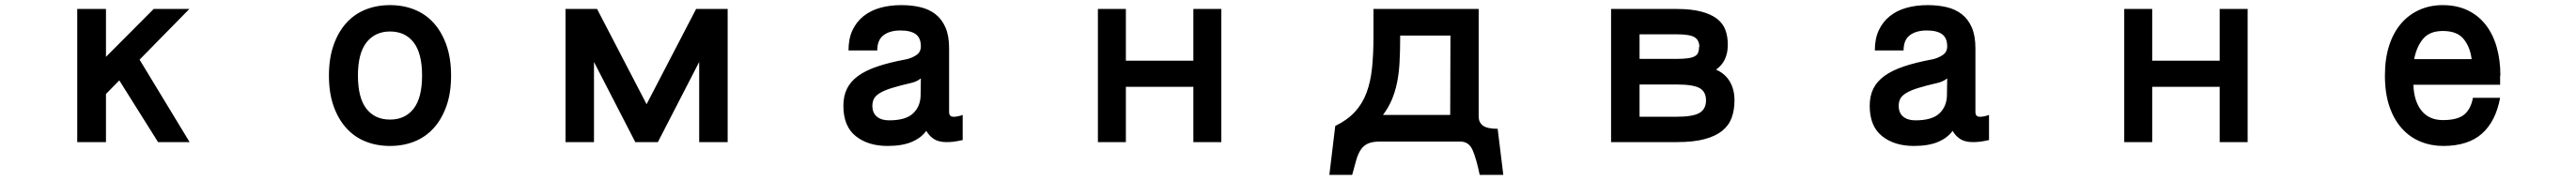

<svg xmlns="http://www.w3.org/2000/svg" viewBox="-20 -513 10040 703"><path d="M719 42H596L445 -199L393 -146V42H281V-478H393V-291L579 -478H718L524 -280Z M1625 -218Q1625 -305 1592 -347.5Q1559 -390 1500 -390Q1442 -390 1408.5 -347.5Q1375 -305 1375 -218Q1375 -131 1408 -88.5Q1441 -46 1500 -46Q1559 -46 1592 -88.5Q1625 -131 1625 -218ZM1738 -218Q1738 -150 1720 -99Q1702 -48 1670.5 -13Q1639 22 1595.5 39.5Q1552 57 1500 57Q1448 57 1404.5 39.5Q1361 22 1329.5 -13Q1298 -48 1280 -99Q1262 -150 1262 -218Q1262 -285 1280 -336.5Q1298 -388 1329.5 -423Q1361 -458 1404.5 -475.5Q1448 -493 1500 -493Q1552 -493 1595.5 -475.5Q1639 -458 1670.5 -423Q1702 -388 1720 -336.5Q1738 -285 1738 -218Z M2816 42H2705V-271L2544 42H2456L2295 -271V42H2184V-478H2307L2500 -106L2693 -478H2816Z M3569 -207Q3561 -200 3550.5 -195.5Q3540 -191 3535 -190Q3487 -179 3456.5 -169.5Q3426 -160 3409 -149.5Q3392 -139 3386 -127Q3380 -115 3380 -100Q3380 -72 3397.5 -57.5Q3415 -43 3445 -43Q3510 -43 3538.5 -70Q3567 -97 3568 -140ZM3732 34Q3709 39 3696 40.5Q3683 42 3669 42Q3640 42 3621.5 31Q3603 20 3590 -2Q3571 25 3534 41Q3497 57 3439 57Q3363 57 3315 18.5Q3267 -20 3267 -100Q3267 -138 3281 -166.5Q3295 -195 3324.5 -216.5Q3354 -238 3400 -253.5Q3446 -269 3510 -281Q3531 -285 3550 -297Q3569 -309 3569 -332Q3569 -365 3549 -379.5Q3529 -394 3490 -394Q3448 -394 3423.5 -375.5Q3399 -357 3399 -316H3287Q3287 -362 3302.5 -395Q3318 -428 3345.5 -450Q3373 -472 3410.5 -482.5Q3448 -493 3493 -493Q3533 -493 3567 -485Q3601 -477 3626 -457.5Q3651 -438 3665 -405.5Q3679 -373 3679 -325V-75Q3679 -59 3693 -57Q3709 -56 3732 -64Z M4740 42H4631V-174H4368V42H4259V-478H4368V-276H4631V-478H4740Z M5632 -64 5633 -374H5437V-366Q5437 -311 5434.5 -267.5Q5432 -224 5424.5 -188.5Q5417 -153 5404 -122.5Q5391 -92 5370 -64ZM5839 170H5747Q5734 107 5719.5 73.5Q5705 40 5672 40H5356Q5329 40 5312 47.5Q5295 55 5284 71Q5273 87 5266 111.5Q5259 136 5250 170H5161L5184 -21Q5231 -44 5260.5 -76Q5290 -108 5306 -151Q5322 -194 5327.5 -248.5Q5333 -303 5333 -370V-478H5743V-58Q5743 -35 5759.5 -22.5Q5776 -10 5817 -10Z M6629 -121Q6629 -155 6604 -169Q6579 -183 6515 -183H6370V-57H6514Q6578 -57 6603.5 -72Q6629 -87 6629 -121ZM6603 -330Q6603 -356 6584.5 -367.5Q6566 -379 6515 -379H6370V-283H6514Q6541 -283 6558.5 -285.5Q6576 -288 6585.5 -293.5Q6595 -299 6598.5 -308Q6602 -317 6602 -330ZM6740 -121Q6740 -83 6729 -53Q6718 -23 6692 -2Q6666 19 6623 30.5Q6580 42 6515 42H6259V-478H6514Q6571 -478 6609.5 -468Q6648 -458 6671.5 -440Q6695 -422 6704.5 -396Q6714 -370 6714 -339Q6714 -273 6668 -241Q6703 -226 6721.5 -195Q6740 -164 6740 -121Z M7569 -207Q7561 -200 7550.5 -195.5Q7540 -191 7535 -190Q7487 -179 7456.5 -169.5Q7426 -160 7409 -149.5Q7392 -139 7386 -127Q7380 -115 7380 -100Q7380 -72 7397.5 -57.5Q7415 -43 7445 -43Q7510 -43 7538.5 -70Q7567 -97 7568 -140ZM7732 34Q7709 39 7696 40.5Q7683 42 7669 42Q7640 42 7621.5 31Q7603 20 7590 -2Q7571 25 7534 41Q7497 57 7439 57Q7363 57 7315 18.5Q7267 -20 7267 -100Q7267 -138 7281 -166.5Q7295 -195 7324.5 -216.5Q7354 -238 7400 -253.5Q7446 -269 7510 -281Q7531 -285 7550 -297Q7569 -309 7569 -332Q7569 -365 7549 -379.5Q7529 -394 7490 -394Q7448 -394 7423.5 -375.5Q7399 -357 7399 -316H7287Q7287 -362 7302.5 -395Q7318 -428 7345.5 -450Q7373 -472 7410.5 -482.5Q7448 -493 7493 -493Q7533 -493 7567 -485Q7601 -477 7626 -457.5Q7651 -438 7665 -405.5Q7679 -373 7679 -325V-75Q7679 -59 7693 -57Q7709 -56 7732 -64Z M8740 42H8631V-174H8368V42H8259V-478H8368V-276H8631V-478H8740Z M9612 -282H9613Q9607 -330 9581.5 -361Q9556 -392 9501 -392Q9449 -392 9423.5 -361Q9398 -330 9389 -282ZM9724 -218V-182H9386Q9388 -118 9417.5 -81Q9447 -44 9501 -44Q9558 -44 9584 -65.5Q9610 -87 9618 -131H9724Q9707 -39 9653 9Q9599 57 9502 57Q9455 57 9413.5 40Q9372 23 9341 -11.5Q9310 -46 9292.5 -97.5Q9275 -149 9275 -218Q9275 -284 9291.5 -335Q9308 -386 9338 -421Q9368 -456 9409.5 -474.5Q9451 -493 9500 -493Q9555 -493 9597 -473Q9639 -453 9667.5 -416.5Q9696 -380 9710.5 -329.5Q9725 -279 9725 -218Z"/></svg>

Font: NanumGothicCoding
Style: Bold
Weight: 700
Monospace: yes
Designer: Kwon Bruce; Nicolas Noh; Sung-woo Choi; Go-un Cha; Soo-hyun Park;
Foundry: NHN Corporation
Version: Version 2.000;PS 1;hotconv 1.0.49;makeotf.lib2.0.14853